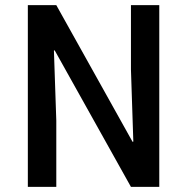

<svg xmlns="http://www.w3.org/2000/svg" viewBox="-20 -731 732 751"><path d="M603 -710.9V0H492.2L193.8 -534.2L190.9 -533.2L200.2 -259.3V0H88.9V-710.9H200.2L498.5 -176.3L501.5 -177.2L492.2 -459V-710.9Z"/></svg>

Font: Ufes Sans Medium
Style: Regular
Weight: 500
Designer: Ricardo Esteves & Filipe Motta
Foundry: ProDesignUfes - Ricardo Esteves, Filipe Motta (This is a derivative work, based on Roboto family, by Christian Robertson
Version: Version 2.0